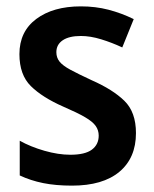

<svg xmlns="http://www.w3.org/2000/svg" viewBox="-20 -573 485 603"><path d="M407 -155Q407 -77 355 -33.5Q303 10 206 10Q155 10 115.5 2Q76 -6 42 -22V-131Q76 -112 119.5 -99.5Q163 -87 201 -87Q247 -87 268.5 -103Q290 -119 290 -147Q290 -164 280.5 -177.5Q271 -191 247 -205Q223 -219 179 -238Q113 -267 77 -302.5Q41 -338 41 -403Q41 -474 94 -513.5Q147 -553 234 -553Q280 -553 320.5 -542.5Q361 -532 400 -513L364 -424Q332 -439 298 -449.5Q264 -460 234 -460Q197 -460 177 -446.5Q157 -433 157 -409Q157 -392 167 -379.5Q177 -367 201 -354Q225 -341 268 -321Q334 -292 370.5 -256.5Q407 -221 407 -155Z"/></svg>

Font: Noto Sans Khmer UI SemiCondensed SemiBold
Style: Regular
Weight: 600
Width: 4
Designer: Danh Hong and the Monotype Design Team
Foundry: Monotype Imaging Inc.
Version: Version 2.002; ttfautohint (v1.8.4.7-5d5b)